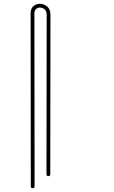

<svg xmlns="http://www.w3.org/2000/svg" viewBox="-20 -823 602 1016"><path d="M153 173Q143 173 143 163L142 -752Q142 -778 157 -790.5Q172 -803 191 -803Q212 -803 229.5 -788.5Q247 -774 247 -745L246 99Q246 109 236 109Q226 109 226 99L227 -745Q227 -764 216 -773.5Q205 -783 191 -783Q180 -783 171 -775.5Q162 -768 162 -752L163 163Q163 173 153 173Z"/></svg>

Font: Neonderthaw
Style: Regular
Weight: 400
Designer: Robert E. Leuschke
Foundry: Robert E. Leuschke
Version: Version 1.010; ttfautohint (v1.8.3)